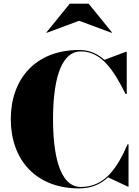

<svg xmlns="http://www.w3.org/2000/svg" viewBox="-20 -1038 774 1068"><path d="M420 -922.5 600.5 -855.5 603 -857.5 473 -1017.5H368L238 -857.5L240 -855.5ZM695 -235H689.5C632.5 -104.5 563.5 2 430 2C306 2 275 -193 275 -375C275 -557 306 -752 430 -752C542 -752 611 -651 678.5 -515H685V-750H681L560.5 -705C522 -740 477 -760 420 -760C177 -760 40 -598 40 -375C40 -152 177 10 420 10C487.5 10 539 -12.5 581 -51.5L691 0H695Z"/></svg>

Font: Bodoni* 36pt Fatface
Style: Regular
Weight: 900
Version: Version 2.3